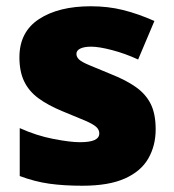

<svg xmlns="http://www.w3.org/2000/svg" viewBox="-20 -583 557 613"><path d="M477 -170Q477 -118 453.5 -77Q430 -36 378.5 -13Q327 10 243 10Q184 10 137.5 3.5Q91 -3 43 -21V-174Q96 -150 150 -139.5Q204 -129 235 -129Q267 -129 282 -136Q297 -143 297 -157Q297 -169 287 -178Q277 -187 251.5 -198Q226 -209 179 -228Q133 -247 102.5 -269.5Q72 -292 57 -323.5Q42 -355 42 -400Q42 -481 104.5 -522Q167 -563 270 -563Q325 -563 373 -551Q421 -539 473 -516L421 -393Q380 -412 338 -423Q296 -434 271 -434Q249 -434 236.5 -428Q224 -422 224 -411Q224 -401 232.5 -393Q241 -385 265 -375Q289 -365 335 -346Q383 -327 414.5 -304.5Q446 -282 461.5 -250.5Q477 -219 477 -170Z"/></svg>

Font: Noto Sans Thai Black
Style: Regular
Weight: 900
Version: Version 2.001